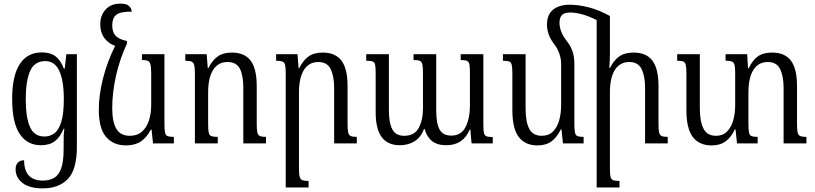

<svg xmlns="http://www.w3.org/2000/svg" viewBox="-20 -791 4493 1059"><path d="M216 248Q142 248 104 218Q66 188 66 142Q66 120 78 106.5Q90 93 113 93Q113 205 216 205Q253 205 278.5 190Q304 175 317.5 137.5Q331 100 331 30V3Q331 -26 331.5 -43Q332 -60 335 -81H331Q312 -35 283 -12.5Q254 10 205 10Q130 10 88.5 -52.5Q47 -115 47 -245Q47 -373 89 -437.5Q131 -502 211 -502Q257 -502 286 -480.5Q315 -459 332 -413H337L346 -492H404V19Q404 145 354 196.5Q304 248 216 248ZM225 -38Q255 -38 279 -55Q303 -72 317.5 -117Q332 -162 332 -245Q332 -346 307 -400Q282 -454 230 -454Q170 -454 146 -399Q122 -344 122 -244Q122 -143 145.5 -90.5Q169 -38 225 -38Z M675 11Q605 11 565 -36Q525 -83 525 -186Q525 -267 548.5 -359.5Q572 -452 615 -538Q578 -551 555.5 -581.5Q533 -612 533 -657Q533 -707 563 -739Q593 -771 644 -771Q676 -771 690.5 -759Q705 -747 707 -727Q640 -727 619.5 -708Q599 -689 599 -651Q599 -614 617.5 -594Q636 -574 680 -565V-550Q640 -464 619.5 -371.5Q599 -279 599 -195Q599 -118 622 -80Q645 -42 696 -42Q737 -42 763 -65Q789 -88 801.5 -126.5Q814 -165 814 -212V-384Q814 -419 810 -435Q806 -451 795 -455.5Q784 -460 763 -460V-492H887V-107Q887 -74 890.5 -59Q894 -44 905 -40Q916 -36 939 -36V0H824L816 -76H812Q789 -32 756.5 -10.5Q724 11 675 11Z M1447 -36V0H1322V-307Q1322 -375 1303 -412Q1284 -449 1235 -449Q1183 -449 1155.5 -405.5Q1128 -362 1128 -280V-105Q1128 -73 1131.5 -58.5Q1135 -44 1146.5 -40Q1158 -36 1181 -36V0H1055V-388Q1055 -418 1051 -432.5Q1047 -447 1036 -451.5Q1025 -456 1002 -456V-492H1120L1126 -415H1129Q1151 -458 1180.5 -479.5Q1210 -501 1259 -501Q1329 -501 1362.5 -456.5Q1396 -412 1396 -317V-107Q1396 -75 1399.5 -60Q1403 -45 1414 -40.5Q1425 -36 1447 -36Z M1948 -36V0H1823V-307Q1823 -370 1804 -409.5Q1785 -449 1736 -449Q1684 -449 1656.5 -405.5Q1629 -362 1629 -280V138Q1629 170 1633 184.5Q1637 199 1648 203Q1659 207 1682 207V243H1556V-388Q1556 -418 1552.5 -432.5Q1549 -447 1537.5 -451.5Q1526 -456 1503 -456V-492H1621L1627 -415H1630Q1652 -458 1681.5 -479.5Q1711 -501 1760 -501Q1830 -501 1863.5 -456.5Q1897 -412 1897 -317V-107Q1897 -75 1900.5 -60Q1904 -45 1915 -40.5Q1926 -36 1948 -36Z M2521 -492H2646V-105Q2646 -74 2649 -59Q2652 -44 2663 -39.5Q2674 -35 2698 -35V0H2581L2574 -77H2571Q2535 10 2442 10Q2392 10 2363 -13Q2334 -36 2322 -80H2319Q2301 -33 2266 -11.5Q2231 10 2185 10Q2119 10 2085.5 -34.5Q2052 -79 2052 -173V-389Q2052 -420 2049 -434Q2046 -448 2035 -452Q2024 -456 2000 -456V-492H2125V-183Q2125 -113 2144 -77.5Q2163 -42 2209 -42Q2266 -42 2289.5 -85Q2313 -128 2313 -196V-390Q2313 -421 2309.5 -436Q2306 -451 2295 -455.5Q2284 -460 2261 -460V-492H2386V-183Q2386 -109 2405 -76Q2424 -43 2469 -43Q2524 -43 2548 -90.5Q2572 -138 2572 -210V-390Q2572 -421 2569 -436Q2566 -451 2555 -455.5Q2544 -460 2521 -460Z M2997 -655Q2997 -711 3031 -738Q3065 -765 3122 -765Q3170 -765 3225.5 -751Q3281 -737 3344 -703V-495Q3344 -475 3343 -455.5Q3342 -436 3341 -417H3345Q3366 -459 3396 -480Q3426 -501 3475 -501Q3545 -501 3578.5 -456.5Q3612 -412 3612 -317V-107Q3612 -75 3615.5 -60Q3619 -45 3630 -40.5Q3641 -36 3663 -36V0H3538V-307Q3538 -370 3519 -409.5Q3500 -449 3451 -449Q3399 -449 3371.5 -405.5Q3344 -362 3344 -280V138Q3344 170 3347.5 184.5Q3351 199 3362.5 203Q3374 207 3397 207V243H3271V-680Q3228 -702 3191 -712Q3154 -722 3124 -722Q3093 -722 3079.5 -708Q3066 -694 3066 -665Q3066 -644 3074.5 -619.5Q3083 -595 3103 -569Q3127 -539 3137.5 -508.5Q3148 -478 3148 -441V-107Q3148 -74 3151.5 -59Q3155 -44 3166 -40Q3177 -36 3199 -36V0H3085L3077 -77H3073Q3052 -34 3022 -11.5Q2992 11 2944 11Q2877 11 2841.5 -35Q2806 -81 2806 -184V-386Q2806 -418 2802.5 -433Q2799 -448 2788 -452Q2777 -456 2754 -456V-492H2879V-194Q2879 -118 2899.5 -80Q2920 -42 2968 -42Q3006 -42 3029.5 -65Q3053 -88 3064 -126.5Q3075 -165 3075 -212V-438Q3075 -468 3064.5 -496.5Q3054 -525 3037 -547Q2997 -599 2997 -655Z M4376 -107Q4376 -75 4379.5 -60Q4383 -45 4394 -40.5Q4405 -36 4428 -36V0H4302V-307Q4302 -370 4283 -409.5Q4264 -449 4215 -449Q4163 -449 4135.5 -405.5Q4108 -362 4108 -280V-107Q4108 -74 4111.5 -59Q4115 -44 4126 -40Q4137 -36 4159 -36V0H4045L4037 -77H4033Q4013 -34 3982.5 -11.5Q3952 11 3905 11Q3837 11 3801.5 -35Q3766 -81 3766 -184V-386Q3766 -418 3762.5 -433Q3759 -448 3748 -452Q3737 -456 3715 -456V-492H3840V-194Q3840 -122 3860 -82Q3880 -42 3929 -42Q3966 -42 3989.5 -65Q4013 -88 4024 -126.5Q4035 -165 4035 -212V-388Q4035 -418 4031.5 -432.5Q4028 -447 4017 -451.5Q4006 -456 3982 -456V-492H4101L4106 -415H4110Q4130 -458 4159.5 -479.5Q4189 -501 4238 -501Q4309 -501 4342.5 -456.5Q4376 -412 4376 -317Z"/></svg>

Font: Noto Serif Armenian Condensed
Style: Regular
Weight: 400
Width: 3
Designer: Monotype Design Team
Foundry: Monotype Imaging Inc.
Version: Version 2.008; ttfautohint (v1.8.4.7-5d5b)